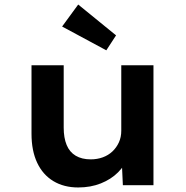

<svg xmlns="http://www.w3.org/2000/svg" viewBox="-20 -817 820 847"><path d="M325 10Q262 10 215.5 -18Q169 -46 144 -99Q119 -152 119 -227V-529H261V-254Q261 -209 274 -177.5Q287 -146 314 -130Q341 -114 380 -114Q409 -114 433.5 -123Q458 -132 476 -149Q494 -166 504.5 -189Q515 -212 515 -240V-529H657V0H522L517 -109L543 -121Q531 -87 500.5 -56.5Q470 -26 425 -8Q380 10 325 10ZM449 -595 254 -700 325 -797 492 -661Z"/></svg>

Font: Lexend Exa SemiBold
Style: Regular
Weight: 600
Designer: Bonnie Shaver-Troup, Thomas Jockin
Foundry: Lexend
Version: Version 1.007